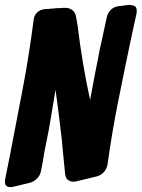

<svg xmlns="http://www.w3.org/2000/svg" viewBox="-67 -765 577 782"><path d="M-14 -4Q-17 -3 -25 -3Q-47 -3 -47 -25Q-47 -32 -46 -35L-26 -135Q1 -273 26.5 -408.5Q52 -544 70 -684Q72 -703 84.5 -714.5Q97 -726 116 -728L135 -729Q139 -729 140 -730H150Q151 -731 155 -731L168 -732H178Q185 -732 188 -733H201Q216 -733 228 -723.5Q240 -714 243 -696L249 -661Q258 -586 271 -508.5Q284 -431 300 -358Q308 -400 313 -427.5Q318 -455 323 -480L333 -530Q335 -543 338 -557.5Q341 -572 345 -589L368 -695Q372 -713 385 -725.5Q398 -738 417 -740L457 -745Q470 -745 480 -741Q490 -737 490 -721Q490 -713 489 -710L466 -604Q439 -476 414 -350.5Q389 -225 371 -96Q368 -77 355.5 -63.5Q343 -50 325 -46L242 -26Q239 -25 231 -25Q220 -25 210 -32Q200 -39 198 -58L187 -171Q186 -191 181 -227L173 -294Q169 -327 165 -356.5Q161 -386 159 -399Q149 -339 140 -284Q131 -229 120 -177Q116 -160 113 -142Q110 -124 107 -105L100 -69Q97 -51 83.5 -37.5Q70 -24 52 -20Z"/></svg>

Font: Bangerz 2
Style: Regular
Weight: 400
Designer: vernon adams
Foundry: Vernon Adams
Version: Version 2.10;December 28, 2023;FontCreator 13.0.0.2683 64-bi